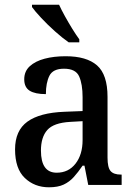

<svg xmlns="http://www.w3.org/2000/svg" viewBox="-20 -786 573 816"><path d="M188 10Q127 10 85.5 -29.5Q44 -69 44 -151Q44 -231 96.5 -269Q149 -307 254 -311L331 -314V-373Q331 -428 316.5 -461Q302 -494 252 -494Q205 -494 190 -464Q175 -434 175 -386Q129 -386 106 -400.5Q83 -415 83 -449Q83 -483 106.5 -504.5Q130 -526 169.5 -536.5Q209 -547 259 -547Q348 -547 392.5 -508Q437 -469 437 -374V-116Q437 -74 450 -59Q463 -44 494 -44H497V0H355L339 -82H331Q312 -54 293.5 -33.5Q275 -13 250.5 -1.5Q226 10 188 10ZM221 -52Q271 -52 301 -90.5Q331 -129 331 -191V-271L278 -268Q208 -264 181 -233.5Q154 -203 154 -146Q154 -52 221 -52ZM272 -606Q246 -624 214 -652.5Q182 -681 155 -710Q128 -739 116 -756V-766H231Q241 -744 256 -717Q271 -690 287 -664Q303 -638 317 -619V-606Z"/></svg>

Font: Noto Serif Georgian SemiCondensed Medium
Style: Regular
Weight: 500
Width: 4
Designer: Monotype Design Team, Akaki Razmadze
Foundry: Google LLC
Version: Version 2.003; ttfautohint (v1.8.4.7-5d5b)